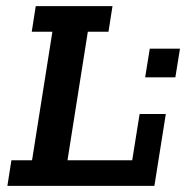

<svg xmlns="http://www.w3.org/2000/svg" viewBox="-20 -603 604 623"><path d="M4 0 17 -83H84L150 -500H83L96 -583H345L332 -500H265L199 -83H409L433 -233H518L481 0ZM451 -352 466 -445H564L549 -352Z"/></svg>

Font: Rokkitt SemiBold SemiBold
Style: Italic
Weight: 600
Italic angle: -9°
Version: Version 3.103